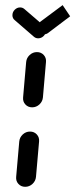

<svg xmlns="http://www.w3.org/2000/svg" viewBox="-20 -719 290 739"><path d="M77 0Q61.1 0 50.9 -11.1Q40.7 -22.2 42.2 -38.1L54.1 -174.4Q55.6 -190.4 67.6 -201.5Q79.6 -212.6 95.6 -212.6Q111.5 -212.6 121.7 -201.5Q131.9 -190.4 130.4 -174.4L118.5 -38.1Q117 -22.2 105 -11.1Q93 0 77 0ZM103.7 -305.9Q87.8 -305.9 77.6 -317Q67.4 -328.1 68.9 -344.1L80.7 -480.4Q82.2 -496.3 94.3 -507.4Q106.3 -518.5 122.2 -518.5Q138.1 -518.5 148.3 -507.4Q158.5 -496.3 157 -480.4L145.2 -344.1Q143.7 -328.1 131.7 -317Q119.6 -305.9 103.7 -305.9ZM27.8 -660.4Q27.8 -672.6 36.7 -681.5Q45.6 -690.4 57.4 -690.4Q66.7 -690.4 73.7 -684.4L148.1 -620.4Q156.7 -613 156.7 -601.1Q156.7 -588.9 147.8 -580.2Q138.9 -571.5 126.7 -571.5Q117.8 -571.5 110.7 -577.4L36.7 -641.5Q27.8 -648.5 27.8 -660.4ZM250 -656.3 165.2 -592.2Q158.1 -586.7 148.1 -586.7Q137.4 -586.7 130.4 -593.7Q123.3 -600.7 123.3 -611.5Q123.3 -618.5 126.7 -625Q130 -631.5 135.6 -635.6L221.1 -699.3Z"/></svg>

Font: 26F Galaxy Sans
Style: Bold Italic
Weight: 700
Italic angle: -5°
Designer: C₂₉H₂₅N₃O₅
Version: Version 1.200